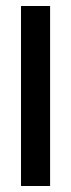

<svg xmlns="http://www.w3.org/2000/svg" viewBox="-20 -620 236 640"><path d="M50 0V-600H147V0Z"/></svg>

Font: Big Shoulders Text SemiBold
Style: Regular
Weight: 600
Designer: Patric King
Foundry: XO Type Co
Version: Version 1.000; ttfautohint (v1.8.2)